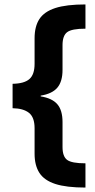

<svg xmlns="http://www.w3.org/2000/svg" viewBox="-20 -695 430 865"><path d="M365 150Q279.2 150 229.2 133.8Q179.2 117.5 157.5 83.8Q135.8 50 135.8 -2.5V-117.5Q135.8 -166.7 110.4 -186.7Q85 -206.7 36.7 -207.5V-317.5Q89.2 -318.3 112.5 -338.8Q135.8 -359.2 135.8 -407.5V-522.5Q135.8 -575.8 157.5 -609.2Q179.2 -642.5 229.2 -658.8Q279.2 -675 365 -675V-565.8Q303.3 -565.8 282.5 -550Q261.7 -534.2 261.7 -491.7V-380Q261.7 -327.5 238.3 -300Q215 -272.5 163.3 -264.2V-260.8Q215 -252.5 238.3 -225.4Q261.7 -198.3 261.7 -145V-32.5Q261.7 10 282.5 25.4Q303.3 40.8 365 40.8Z"/></svg>

Font: Funnel Display Light
Style: Bold
Weight: 700
Version: Version 1.000